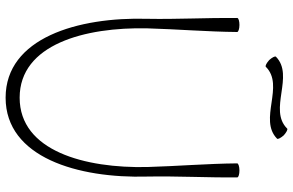

<svg xmlns="http://www.w3.org/2000/svg" viewBox="-200 -819 1044 684"><g transform="rotate(90 322.0 -477.0)"><path d="M218 -902C285 -970 406 -875 474 -942C477 -945 471 -956 462 -966C452 -975 441 -981 438 -978C371 -910 250 -1005 182 -938C179 -935 185 -924 194 -914C204 -905 215 -899 218 -902ZM44 -800C43 -694 49 -587 47 -480C40 -233 115 25 328 25C541 25 616 -233 609 -480C607 -587 613 -694 612 -800C612 -805 600 -808 587 -808C573 -808 562 -804 562 -800C563 -693 572 -586 575 -480C580 -258 518 -25 328 -25C138 -25 76 -258 81 -480C84 -586 93 -693 94 -800C94 -804 83 -808 69 -808C56 -808 44 -805 44 -800Z"/></g></svg>

Font: Nupuram Condensed Thin
Style: Regular
Weight: 100
Width: 3
Designer: Santhosh Thottingal (santhosh.thottingal@gmail.com)
Foundry: SMC
Version: Version 1.000